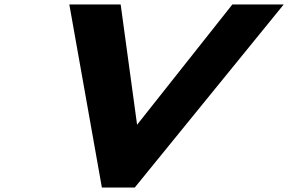

<svg xmlns="http://www.w3.org/2000/svg" viewBox="-20 -845 1298 865"><path d="M439 0H587L1258.3 -825H1026.9L597.6 -283L523.6 -825H292.3Z"/></svg>

Font: Hussar
Style: BdSuprExtOblThree
Weight: 700
Foundry: Cannot Into Space Fonts
Version: Version 2.00